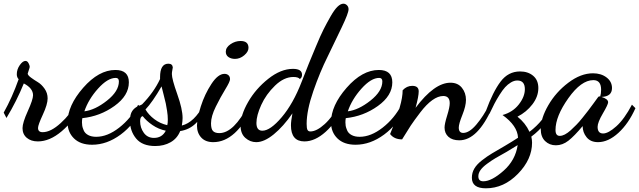

<svg xmlns="http://www.w3.org/2000/svg" viewBox="-20 -740 3462 1040"><path d="M0 -130Q46 -212 81 -311Q71 -321 71 -338Q71 -364 87 -387Q103 -410 118 -410Q128 -410 134.5 -398Q141 -386 141 -378Q141 -374 135.5 -358.5Q130 -343 130 -341Q131 -332 148 -319.5Q165 -307 185 -295Q205 -283 221.5 -259.5Q238 -236 238 -207Q238 -175 212 -119Q186 -63 186 -47Q186 -24 211 -24Q255 -24 309 -73.5Q363 -123 385 -171L409 -153Q378 -83 313.5 -28.5Q249 26 185 26Q148 26 125 6.5Q102 -13 102 -46Q102 -75 130.5 -138Q159 -201 159 -224Q159 -262 109 -288Q70 -192 15 -101Z M346 -77Q346 -168 430.5 -264.5Q515 -361 605 -361Q678 -361 678 -294Q678 -222 600 -166Q522 -110 426 -100Q424 -90 424 -77Q424 -67 425.5 -58Q427 -49 433.5 -33.5Q440 -18 457.5 -8.5Q475 1 501 1Q562 1 625.5 -48.5Q689 -98 728 -172L748 -156Q708 -66 633.5 -11Q559 44 479 44Q416 44 381 10Q346 -24 346 -77ZM437 -137Q495 -144 559.5 -195Q624 -246 624 -299Q624 -318 607 -318Q563 -318 511 -260Q459 -202 437 -137Z M684 -86Q684 -121 696.5 -139Q709 -157 728.5 -165Q748 -173 750 -175Q814 -241 847 -312V-322Q847 -395 892 -395Q914 -395 916 -375Q916 -372 913.5 -360.5Q911 -349 911 -339Q911 -312 940 -230.5Q969 -149 969 -101Q969 -84 965 -60Q1033 -77 1083 -173L1095 -164Q1054 -45 956 -30Q940 10 904 30.5Q868 51 821 51Q751 51 717.5 10.5Q684 -30 684 -86ZM739 -84Q739 -48 759 -20.5Q779 7 814 7Q858 7 878 -32Q839 -40 806 -62.5Q773 -85 753 -111Q739 -108 739 -84ZM768 -147Q785 -118 816 -94.5Q847 -71 886 -62Q889 -71 889 -93Q889 -114 885 -139.5Q881 -165 878 -179.5Q875 -194 866 -228.5Q857 -263 855 -272Q806 -187 768 -147Z M1047 -59Q1047 -99 1068 -164.5Q1089 -230 1125 -285Q1161 -340 1196 -340Q1209 -340 1217.5 -332.5Q1226 -325 1226 -311Q1226 -298 1200.5 -256.5Q1175 -215 1149 -162.5Q1123 -110 1123 -72Q1123 -41 1134 -30Q1145 -19 1168 -19Q1247 -19 1325 -172L1340 -156Q1305 -68 1251 -19Q1197 30 1135 30Q1093 30 1070 5Q1047 -20 1047 -59ZM1203 -460Q1203 -483 1228.5 -500.5Q1254 -518 1283 -518Q1326 -518 1326 -481Q1326 -460 1303 -440.5Q1280 -421 1253 -421Q1232 -421 1217.5 -431Q1203 -441 1203 -460Z M1283 -60Q1283 -116 1324 -187.5Q1365 -259 1433 -313Q1501 -367 1567 -367Q1616 -367 1616 -335Q1616 -319 1604 -312Q1596 -323 1569 -323Q1518 -323 1469.5 -276Q1421 -229 1395 -171.5Q1369 -114 1369 -74Q1369 -32 1401 -32Q1444 -32 1506 -105Q1568 -178 1614 -297L1653 -396L1692 -490Q1716 -548 1733 -581.5Q1750 -615 1770.5 -651Q1791 -687 1808 -703.5Q1825 -720 1840 -720Q1851 -720 1859.5 -711.5Q1868 -703 1868 -690Q1868 -669 1832 -594L1755 -434Q1713 -350 1677 -246Q1641 -142 1641 -69Q1641 -45 1645.5 -36.5Q1650 -28 1661 -28Q1695 -28 1739 -68Q1783 -108 1816 -176L1835 -160Q1802 -78 1744 -26Q1686 26 1629 26Q1556 26 1556 -61Q1556 -84 1564 -126Q1515 -55 1463 -12.5Q1411 30 1368 30Q1335 30 1309 7Q1283 -16 1283 -60Z M1773 -77Q1773 -168 1857.5 -264.5Q1942 -361 2032 -361Q2105 -361 2105 -294Q2105 -222 2027 -166Q1949 -110 1853 -100Q1851 -90 1851 -77Q1851 -67 1852.5 -58Q1854 -49 1860.5 -33.5Q1867 -18 1884.5 -8.5Q1902 1 1928 1Q1989 1 2052.5 -48.5Q2116 -98 2155 -172L2175 -156Q2135 -66 2060.5 -11Q1986 44 1906 44Q1843 44 1808 10Q1773 -24 1773 -77ZM1864 -137Q1922 -144 1986.5 -195Q2051 -246 2051 -299Q2051 -318 2034 -318Q1990 -318 1938 -260Q1886 -202 1864 -137Z M2093 -14Q2093 -15 2111 -59Q2129 -103 2145 -158Q2161 -213 2161 -251Q2183 -275 2213 -275Q2248 -275 2248 -245Q2248 -218 2231 -156Q2333 -292 2420 -292Q2460 -292 2482 -264.5Q2504 -237 2504 -199Q2504 -166 2484.5 -117.5Q2465 -69 2465 -49Q2465 -20 2489 -20Q2522 -20 2560.5 -65.5Q2599 -111 2630 -173L2647 -159Q2568 20 2468 20Q2430 20 2409 1Q2388 -18 2388 -49Q2388 -69 2402 -114Q2416 -159 2416 -181Q2416 -220 2381 -220Q2353 -220 2321.5 -197.5Q2290 -175 2256.5 -131Q2223 -87 2205 -60L2158 15Q2115 15 2093 -14Z M2645 91 2715 50Q2759 24 2786 6Q2783 -59 2702 -117Q2757 -132 2790 -174Q2823 -216 2823 -257Q2823 -304 2782 -304Q2765 -304 2747.5 -293.5Q2730 -283 2716 -267.5Q2702 -252 2686 -226.5Q2670 -201 2658 -178L2631 -123L2612 -139Q2650 -243 2691.5 -298Q2733 -353 2797 -353Q2840 -353 2868 -329.5Q2896 -306 2896 -263Q2896 -217 2864 -175Q2832 -133 2783 -108Q2826 -74 2848 -26Q2929 -88 2959 -166L2972 -150Q2942 -62 2858 0Q2862 18 2862 33Q2862 123 2785.5 201.5Q2709 280 2612 280Q2536 280 2536 223Q2536 196 2549 173.5Q2562 151 2590 129Q2618 107 2645 91ZM2571 215Q2571 242 2598 242Q2643 242 2707.5 185Q2772 128 2784 46Q2762 60 2725 82L2665 116Q2643 129 2618.5 147Q2594 165 2582.5 181.5Q2571 198 2571 215Z M2909 -41Q2909 -99 2950 -170Q2991 -241 3058.5 -292Q3126 -343 3192 -343Q3236 -343 3265.5 -320.5Q3295 -298 3295 -263Q3295 -217 3238 -215Q3274 -204 3274 -186Q3274 -174 3245.5 -125.5Q3217 -77 3217 -53Q3217 -17 3247 -17Q3275 -17 3318.5 -56Q3362 -95 3403 -173L3422 -154Q3385 -71 3330 -20.5Q3275 30 3219 30Q3179 30 3157.5 3.5Q3136 -23 3136 -57Q3091 -3 3059 22Q3027 47 2991 47Q2956 47 2932.5 24Q2909 1 2909 -41ZM2989 -36Q2989 -4 3012 -4Q3025 -4 3039.5 -11.5Q3054 -19 3071 -34L3102 -64Q3117 -79 3136 -103L3166 -141L3195 -180L3219 -213Q3222 -218 3227 -218H3229L3231 -217Q3236 -233 3236 -254Q3236 -306 3194 -306Q3128 -306 3058.5 -208Q2989 -110 2989 -36Z"/></svg>

Font: TypoPRO Dancing Script
Style: Bold
Weight: 700
Designer: Pablo Impallari
Foundry: Pablo Impallari. www.impallari.com Igino Marini. www.ikern.com
Version: Version 1.002